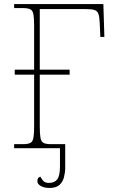

<svg xmlns="http://www.w3.org/2000/svg" viewBox="-20 -734 563 951"><path d="M50 0V-20H94Q118 -20 130 -26Q142 -32 145.5 -51Q149 -70 149 -108V-364H53V-389H149V-607Q149 -645 145.5 -663.5Q142 -682 130 -688Q118 -694 93 -694H50V-714H492L497 -551H477L474 -618Q473 -650 467.5 -665Q462 -680 448 -684.5Q434 -689 405 -689H177V-389H325V-364H177V-108Q177 -70 180.5 -51Q184 -32 196 -26Q208 -20 233 -20H303V97Q303 120 297 143.5Q291 167 274.5 182Q258 197 225 197Q200 197 182.5 187.5Q165 178 165 163Q165 145 180 141Q185 151 194 161.5Q203 172 222 172Q250 172 263.5 154.5Q277 137 277 91V0Z"/></svg>

Font: Noto Serif Thin
Style: Regular
Weight: 100
Designer: Monotype Design Team
Foundry: Monotype Imaging Inc.
Version: Version 2.015